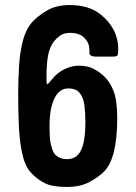

<svg xmlns="http://www.w3.org/2000/svg" viewBox="-20 -730 540 760"><path d="M260 -600Q231 -600 215.5 -587.5Q200 -575 192 -564Q176 -542 170 -509Q164 -476 164 -421Q164 -394 168 -396.5Q172 -399 184 -414Q208 -444 237 -457Q266 -470 290 -470Q325 -470 347.5 -459Q370 -448 390 -430Q416 -406 430 -368.5Q444 -331 444 -263Q444 -103 392 -51Q370 -29 334 -9.5Q298 10 244 10Q187 10 157 -5Q127 -20 102 -47Q78 -74 67.5 -124Q57 -174 54.5 -235.5Q52 -297 52 -357Q52 -416 55.5 -470Q59 -524 70.5 -568.5Q82 -613 106 -641Q127 -665 164.5 -687.5Q202 -710 256 -710Q332 -710 378 -673Q410 -648 429 -613Q448 -578 448 -535Q448 -516 445 -511Q442 -506 426 -506H356Q348 -506 341 -509.5Q334 -513 334 -520V-530Q334 -545 329.5 -557Q325 -569 312 -582Q303 -591 288.5 -595.5Q274 -600 260 -600ZM246 -100Q267 -100 283 -112Q299 -124 308.5 -156Q318 -188 318 -248Q318 -284 314 -314Q310 -344 295.5 -362Q281 -380 250 -380Q215 -380 195.5 -340.5Q176 -301 176 -229Q176 -209 177.5 -185Q179 -161 188 -136Q193 -120 208 -110Q223 -100 246 -100Z"/></svg>

Font: Railroad Gothic CC
Style: Bold
Weight: 700
Designer: indestructible type*
Foundry: Cowboy Collective
Version: Version 1.000